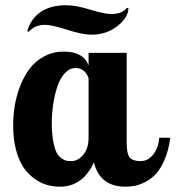

<svg xmlns="http://www.w3.org/2000/svg" viewBox="-20 -700 664 726"><path d="M314.9 -500H459V-160.2Q459 -119.1 470.2 -105Q481.4 -90.8 511.2 -90.8Q540 -90.8 559.6 -116Q579.1 -141.1 582 -179.2H624Q617.7 -132.3 602.8 -97.4Q587.9 -62.5 570.6 -43.5Q553.2 -24.4 530.8 -12.7Q508.3 -1 490.7 2.4Q473.1 5.9 454.1 5.9Q357.9 5.9 335 -85.9Q293 5.9 206.1 5.9Q179.7 5.9 155.3 -1.5Q130.9 -8.8 107.7 -26.1Q84.5 -43.5 67.4 -69.3Q50.3 -95.2 40 -135.5Q29.8 -175.8 29.8 -226.1Q29.8 -264.2 36.1 -302Q42.5 -339.8 57.1 -377Q71.8 -414.1 93.5 -442.1Q115.2 -470.2 148.2 -487.5Q181.2 -504.9 221.2 -504.9Q295.9 -504.9 314.9 -452.1ZM266.1 -442.9Q243.2 -442.9 224.9 -422.9Q206.5 -402.8 196.3 -371.1Q186 -339.4 180.9 -304.4Q175.8 -269.5 175.8 -234.9Q175.8 -194.3 181.4 -165.5Q187 -136.7 194.3 -122.6Q201.7 -108.4 213.4 -100.8Q225.1 -93.3 232.2 -92Q239.3 -90.8 250 -90.8Q274.4 -90.8 294.7 -114.7Q314.9 -138.7 314.9 -179.2V-404.8Q313 -410.2 310.1 -415.5Q307.1 -420.9 301.5 -427.7Q295.9 -434.6 286.6 -438.7Q277.3 -442.9 266.1 -442.9ZM459 -669.9 465.8 -668.9Q464.4 -632.3 422.9 -600.6Q381.3 -568.8 326.2 -568.8Q292 -568.8 234.1 -587.4Q176.3 -606 149.9 -606Q111.8 -606 88.9 -580.1L83 -582Q96.7 -629.9 134.3 -655Q171.9 -680.2 229 -680.2Q267.6 -680.2 320.6 -663.6Q373.5 -647 400.9 -647Q441.9 -647 459 -669.9Z"/></svg>

Font: Lobster Two
Style: Bold
Weight: 700
Designer: Pablo Impallari
Foundry: Pablo Impallari. www.impallari.com
Version: Version 1.006